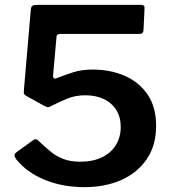

<svg xmlns="http://www.w3.org/2000/svg" viewBox="-20 -762 709 792"><path d="M556 -742Q571 -742 574 -738Q577 -734 576 -722L572 -638Q571 -629 567.5 -625.5Q564 -622 552 -622H228Q213 -622 213 -609L199 -451Q198 -443 202.5 -439.5Q207 -436 212 -439Q251 -454 284 -464.5Q317 -475 363 -475Q435 -475 494 -449.5Q553 -424 588.5 -372.5Q624 -321 624 -242Q624 -163 586 -106.5Q548 -50 481.5 -20Q415 10 328 10Q238 10 164 -20.5Q90 -51 47 -105Q41 -113 40 -120Q39 -127 48 -134L117 -184Q129 -193 140 -180Q165 -156 189 -136.5Q213 -117 242 -106Q271 -95 311 -95Q364 -95 401.5 -113.5Q439 -132 458.5 -164.5Q478 -197 478 -238Q478 -279 459.5 -308.5Q441 -338 408 -353.5Q375 -369 332 -369Q291 -369 257 -355Q223 -341 188 -323Q180 -319 177 -319.5Q174 -320 165 -324L89 -366Q79 -372 78.5 -377Q78 -382 79 -395L107 -722Q108 -734 113.5 -738Q119 -742 138 -742Z"/></svg>

Font: Libre Franklin SemiBold
Style: Regular
Weight: 600
Designer: Pablo Impallari, Rodrigo Fuenzalida, Nhung Nguyen
Foundry: Impallari Type
Version: Version 3.000